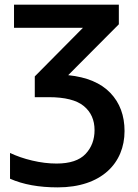

<svg xmlns="http://www.w3.org/2000/svg" viewBox="-20 -562 590 822"><path d="M40 -542V-442.9H335L128.9 -234.9V-146H188C257.8 -146 308.1 -133.3 338.9 -107.9C369.6 -82.5 384.8 -48.3 384.8 -4.9C384.8 35.6 372.1 69.8 346.2 97.2C320.3 124.5 278.8 138.2 222.2 138.2C188 138.2 153.3 133.8 118.2 125.5C82.5 117.2 50.8 106 22.9 92.8V203.1C79.1 228 147 240.2 227.1 240.2C414.6 240.2 513.2 136.2 513.2 -1C513.2 -66.9 493.2 -121.6 452.6 -164.1C412.1 -206.5 352.1 -231.9 272 -240.2L488.8 -458V-542Z"/></svg>

Font: Noto Reveo Sans
Style: Regular
Weight: 600
Designer: Monotype Design Team
Foundry: Monotype Imaging Inc.
Version: Version 2.007